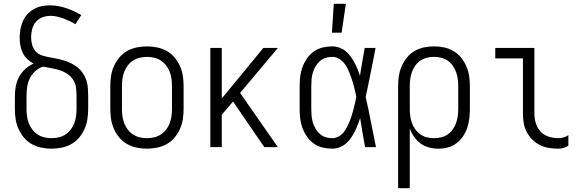

<svg xmlns="http://www.w3.org/2000/svg" viewBox="-20 -771 3040 1006"><path d="M250 8Q223 8 196.5 2.5Q170 -3 146.5 -16Q123 -29 105.5 -50Q88 -71 77 -95.5Q66 -120 62 -146.5Q58 -173 58 -200V-269Q58 -295 63 -320.5Q68 -346 80.5 -369Q93 -392 112.5 -409.5Q132 -427 156 -438Q138 -447 123 -461.5Q108 -476 99 -494.5Q90 -513 86.5 -533.5Q83 -554 83 -574Q83 -596 87 -617.5Q91 -639 99.5 -659Q108 -679 123 -695.5Q138 -712 157 -723Q176 -734 197.5 -738.5Q219 -743 240 -743Q284 -743 326.5 -728.5Q369 -714 406 -692L375 -644Q361 -653 345 -660.5Q329 -668 313 -674Q297 -680 279.5 -684Q262 -688 245 -688Q224 -688 203 -680.5Q182 -673 168 -656.5Q154 -640 148.5 -618.5Q143 -597 143 -576Q143 -556 148.5 -536Q154 -516 168 -501Q182 -486 201.5 -480Q221 -474 241 -470.5Q261 -467 280.5 -463Q300 -459 319 -453Q338 -447 356.5 -437.5Q375 -428 390 -415Q405 -402 416 -385Q427 -368 433 -348.5Q439 -329 440.5 -309Q442 -289 442 -269V-200Q442 -173 438 -146.5Q434 -120 423 -95.5Q412 -71 394.5 -50Q377 -29 353.5 -16Q330 -3 303.5 2.5Q277 8 250 8ZM250 -47Q269 -47 288 -51.5Q307 -56 323 -66.5Q339 -77 350.5 -92Q362 -107 369 -125Q376 -143 378.5 -162Q381 -181 381 -200V-269Q381 -291 378 -313Q375 -335 363 -353.5Q351 -372 332 -384.5Q313 -397 292 -403.5Q271 -410 249.5 -413.5Q228 -417 206 -422Q183 -415 165 -398.5Q147 -382 136.5 -361Q126 -340 122.5 -316Q119 -292 119 -269V-200Q119 -181 121.5 -162Q124 -143 131 -125Q138 -107 149.5 -92Q161 -77 177 -66.5Q193 -56 212 -51.5Q231 -47 250 -47Z M750 8Q723 8 696.5 2.5Q670 -3 646.5 -16Q623 -29 605.5 -50Q588 -71 577 -95.5Q566 -120 562 -146.5Q558 -173 558 -200V-320Q558 -347 562 -373.5Q566 -400 577 -424.5Q588 -449 605.5 -470Q623 -491 646.5 -504Q670 -517 696.5 -522.5Q723 -528 750 -528Q777 -528 803.5 -522.5Q830 -517 853.5 -504Q877 -491 894.5 -470Q912 -449 923 -424.5Q934 -400 938 -373.5Q942 -347 942 -320V-200Q942 -173 938 -146.5Q934 -120 923 -95.5Q912 -71 894.5 -50Q877 -29 853.5 -16Q830 -3 803.5 2.5Q777 8 750 8ZM750 -47Q769 -47 788 -51.5Q807 -56 823 -66.5Q839 -77 850.5 -92Q862 -107 869 -125Q876 -143 878.5 -162Q881 -181 881 -200V-320Q881 -339 878.5 -358Q876 -377 869 -395Q862 -413 850.5 -428Q839 -443 823 -453.5Q807 -464 788 -468.5Q769 -473 750 -473Q731 -473 712 -468.5Q693 -464 677 -453.5Q661 -443 649.5 -428Q638 -413 631 -395Q624 -377 621.5 -358Q619 -339 619 -320V-200Q619 -181 621.5 -162Q624 -143 631 -125Q638 -107 649.5 -92Q661 -77 677 -66.5Q693 -56 712 -51.5Q731 -47 750 -47Z M1436 0H1365L1201 -239L1142 -170V0H1082V-520H1142V-255L1360 -520H1436L1238 -284Z M1721 8Q1695 8 1670 2Q1645 -4 1624 -19Q1603 -34 1588.5 -55Q1574 -76 1565 -100Q1556 -124 1553 -149.5Q1550 -175 1550 -200V-320Q1550 -345 1553 -370.5Q1556 -396 1565 -420Q1574 -444 1588.5 -465Q1603 -486 1624 -501Q1645 -516 1670 -522Q1695 -528 1721 -528Q1740 -528 1758 -521.5Q1776 -515 1791 -503Q1806 -491 1817 -475.5Q1828 -460 1837 -443.5Q1846 -427 1853 -409.5Q1860 -392 1866 -374Q1872 -410 1878 -446.5Q1884 -483 1891 -520H1948Q1935 -456 1922.5 -391.5Q1910 -327 1896 -263Q1911 -198 1923.5 -132Q1936 -66 1950 0H1893Q1886 -38 1879.5 -76Q1873 -114 1867 -152Q1861 -134 1854 -116Q1847 -98 1838 -80.5Q1829 -63 1818 -47Q1807 -31 1792 -18.5Q1777 -6 1758.5 1Q1740 8 1721 8ZM1721 -47Q1737 -47 1752.5 -55Q1768 -63 1779 -76Q1790 -89 1797.5 -104Q1805 -119 1811.5 -134.5Q1818 -150 1823 -166Q1828 -182 1832 -198Q1836 -214 1840 -230.5Q1844 -247 1847 -264Q1844 -280 1840 -296Q1836 -312 1832 -327.5Q1828 -343 1822.5 -358.5Q1817 -374 1811 -389.5Q1805 -405 1797 -419.5Q1789 -434 1778 -446Q1767 -458 1752 -465.5Q1737 -473 1721 -473Q1703 -473 1685.5 -467.5Q1668 -462 1655 -450Q1642 -438 1633 -422.5Q1624 -407 1619 -390Q1614 -373 1612.5 -355.5Q1611 -338 1611 -320V-200Q1611 -182 1612.5 -164.5Q1614 -147 1619 -130Q1624 -113 1633 -97.5Q1642 -82 1655 -70Q1668 -58 1685.5 -52.5Q1703 -47 1721 -47ZM1719 -600 1729 -751H1792L1770 -600Z M2066 215V-320Q2066 -347 2070 -373Q2074 -399 2084.5 -423.5Q2095 -448 2112 -469Q2129 -490 2152 -503.5Q2175 -517 2201 -522.5Q2227 -528 2254 -528Q2281 -528 2307 -522.5Q2333 -517 2356 -503.5Q2379 -490 2396 -469Q2413 -448 2423.5 -423.5Q2434 -399 2438 -373Q2442 -347 2442 -320V-200Q2442 -175 2439 -150Q2436 -125 2428 -101Q2420 -77 2405.5 -56Q2391 -35 2371 -20Q2351 -5 2326.5 1.5Q2302 8 2277 8Q2252 8 2227.5 1.5Q2203 -5 2183.5 -19.5Q2164 -34 2149.5 -54.5Q2135 -75 2127 -98V215ZM2254 -47Q2273 -47 2291.5 -51.5Q2310 -56 2325.5 -66.5Q2341 -77 2352 -92.5Q2363 -108 2369.5 -126Q2376 -144 2378.5 -162.5Q2381 -181 2381 -200V-320Q2381 -339 2378.5 -357.5Q2376 -376 2369.5 -394Q2363 -412 2352 -427.5Q2341 -443 2325.5 -453.5Q2310 -464 2291.5 -468.5Q2273 -473 2254 -473Q2235 -473 2216.5 -468.5Q2198 -464 2182.5 -453.5Q2167 -443 2156 -427.5Q2145 -412 2138.5 -394Q2132 -376 2129.5 -357.5Q2127 -339 2127 -320V-200Q2127 -181 2129.5 -162.5Q2132 -144 2138.5 -126Q2145 -108 2156 -93Q2167 -78 2182.5 -67Q2198 -56 2216.5 -51.5Q2235 -47 2254 -47Z M2905 8Q2880 8 2855.5 4Q2831 0 2809 -11Q2787 -22 2769 -40Q2751 -58 2739.5 -80Q2728 -102 2724 -126.5Q2720 -151 2720 -176V-465H2575V-520H2780V-176Q2780 -150 2787.5 -125Q2795 -100 2812.5 -81.5Q2830 -63 2855 -55Q2880 -47 2905 -47Q2919 -47 2933 -51Q2947 -55 2958 -63V-8Q2947 0 2933 4Q2919 8 2905 8Z"/></svg>

Font: Iosevka Fixed Light
Style: Regular
Weight: 300
Monospace: yes
Designer: Belleve Invis
Foundry: Belleve Invis
Version: Version 32.3.0